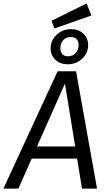

<svg xmlns="http://www.w3.org/2000/svg" viewBox="-49 -1106 635 1126"><path d="M403 -176H137L59 0H-29L289 -688H397L520 0H432ZM392 -247 332 -616 168 -247ZM468 -842Q468 -795 433 -762Q398 -729 348 -729Q304 -729 276 -755.5Q248 -782 248 -822Q248 -869 283 -902Q318 -935 368 -935Q412 -935 440 -908.5Q468 -882 468 -842ZM305 -823Q305 -801 316.5 -788.5Q328 -776 349 -776Q379 -776 395.5 -796Q412 -816 412 -842Q412 -864 400 -876.5Q388 -889 367 -889Q338 -889 321.5 -870Q305 -851 305 -823ZM487 -1015 270 -939 253 -984 459 -1086Z"/></svg>

Font: Fira Sans Book
Style: Italic
Weight: 350
Italic angle: -8°
Designer: bBox Type GmbH & Carrois Corporate GbR & Edenspiekermann AG
Foundry: bBox Type GmbH & Carrois Corporate GbR & Edenspiekermann AG
Version: Version 4.301